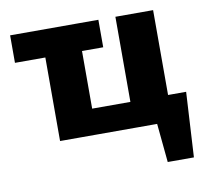

<svg xmlns="http://www.w3.org/2000/svg" viewBox="-68 -499 783 722"><g transform="rotate(-10 323.5 -138.0)"><path d="M417 0V-424H561V0ZM15 -319V-424H352V-319ZM203 0V-99H491V0ZM131 0V-424H271V0ZM488 0V-100H630L570 0ZM516 148 492 -100H630L616 148Z"/></g></svg>

Font: Ysabeau Infant ExtraBold
Style: Regular
Weight: 800
Designer: Christian Thalmann (Catharsis Fonts)
Version: Version 2.001;gftools[0.9.30]; featfreeze: ss01,ss02,lnum